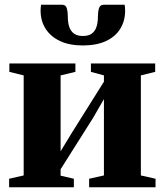

<svg xmlns="http://www.w3.org/2000/svg" viewBox="-20 -791 696 811"><path d="M18.5 0V-36L80 -50V-472.5L19.5 -487.5V-523H298.5V-487.5L236 -472.5V-152L282.5 -228.5L419 -446V-472.5L364 -487.5V-523H635.5V-487.5L575 -472.5V-50L637 -36V0H356.5V-36L419 -50V-372.5L372.5 -292L236 -76V-49L292 -36V0ZM242 -771Q258 -771 262.2 -755.8Q266.5 -740.5 266.5 -719Q266.5 -695.5 272.5 -677.5Q278.5 -659.5 292.5 -649.2Q306.5 -639 330.5 -639Q354 -639 367.8 -649.2Q381.5 -659.5 387.5 -677.5Q393.5 -695.5 393.5 -719Q393.5 -740.5 398 -755.8Q402.5 -771 418 -771H506.5Q507.5 -765.5 508 -758.5Q508.5 -751.5 508.5 -745.5Q508.5 -703 488.2 -669.8Q468 -636.5 428 -617.8Q388 -599 330 -599Q273 -599 233.2 -617.8Q193.5 -636.5 172.5 -669.8Q151.5 -703 151.5 -745.5Q151.5 -752 152 -758.5Q152.5 -765 153.5 -771Z"/></svg>

Font: Merriweather 96pt ExtraBold
Style: Regular
Weight: 800
Version: Version 2.100